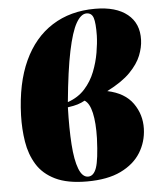

<svg xmlns="http://www.w3.org/2000/svg" viewBox="-55 -830 752 892"><g transform="rotate(-5 321.0 -384.0)"><path d="M315 14Q224 14 167.5 -13.5Q111 -41 82 -88.5Q53 -136 43.5 -195.5Q34 -255 36 -319Q41 -468 88.5 -571Q136 -674 221 -728Q306 -782 421 -782Q519 -782 572 -739Q625 -696 622 -619Q621 -585 606 -547Q591 -509 553.5 -470.5Q516 -432 445 -396Q526 -379 563.5 -326Q601 -273 599 -207Q597 -146 566 -96Q535 -46 473 -16Q411 14 315 14ZM258 -361Q307 -378 338 -412.5Q369 -447 386 -490.5Q403 -534 410.5 -578Q418 -622 419 -657Q420 -716 412 -740Q404 -764 380 -764Q354 -764 331.5 -724.5Q309 -685 290.5 -596.5Q272 -508 258 -361ZM322 -8Q348 -8 361 -45Q374 -82 378 -182Q380 -254 369.5 -300.5Q359 -347 336 -361Q320 -352 302.5 -346.5Q285 -341 256 -337Q253 -238 258 -164Q263 -90 279 -49Q295 -8 322 -8Z"/></g></svg>

Font: Literata 72pt Black
Style: Italic
Weight: 900
Italic angle: -2°
Designer: Latin by Veronika Burian and Jose Scaglione. Greek by Irene Vlachou. Cyrillic by Vera Evstafieva
Foundry: TypeTogether
Version: Version 3.002